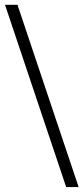

<svg xmlns="http://www.w3.org/2000/svg" viewBox="-36 -754 340 782"><path d="M35.2 -734.4 284.2 7.8H233.4L-15.6 -734.4Z"/></svg>

Font: Uchen
Style: Regular
Weight: 400
Designer: Christopher J. Fynn
Foundry: Christopher J. Fynn for DDC
Version: Version 1.000 preliminary